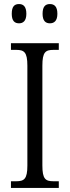

<svg xmlns="http://www.w3.org/2000/svg" viewBox="-20 -927 344 947"><path d="M226 -812C247 -812 263 -824 263 -859C263 -896 247 -907 226 -907C205 -907 190 -896 190 -859C190 -824 205 -812 226 -812ZM74 -812C94 -812 110 -824 110 -859C110 -896 94 -907 74 -907C52 -907 38 -896 38 -859C38 -824 52 -812 74 -812ZM34 0H270V-33H244C204 -33 189 -44 189 -111V-603C189 -670 204 -681 244 -681H270V-714H34V-681H60C99 -681 115 -670 115 -603V-110C115 -44 99 -33 60 -33H34Z"/></svg>

Font: Noto Serif Armenian Condensed Light
Style: Regular
Weight: 300
Width: 3
Designer: Monotype Design Team
Foundry: Monotype Imaging Inc.
Version: Version 2.008